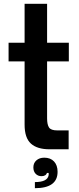

<svg xmlns="http://www.w3.org/2000/svg" viewBox="-20 -783 416 1007"><path d="M240 0Q175 0 142 -30Q109 -60 109 -129V-461H25V-559H109V-763H227V-559H341V-461H227V-162Q227 -130 237 -114.5Q247 -99 281 -99H340V0ZM163 172Q229 172 235 136Q235 134 235.5 131Q236 128 235 124H226Q224 132 216.5 136.5Q209 141 198 141Q179 141 167 128.5Q155 116 155 95Q155 72 171 58Q187 44 212 44Q245 44 263.5 64Q282 84 282 118Q282 204 163 204Z"/></svg>

Font: Open Sauce One SemiBold
Style: Regular
Weight: 600
Designer: Alfredo Marco Pradil
Foundry: Creative Sauce Fz LLC
Version: Version 1.477